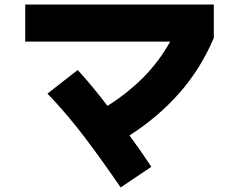

<svg xmlns="http://www.w3.org/2000/svg" viewBox="-20 -757 1040 845"><path d="M511 68Q436 -42 357.5 -146.5Q279 -251 189 -345L322 -449Q356 -412 388.5 -372.5Q421 -333 453 -291Q542 -347 611 -416.5Q680 -486 729 -574H91V-737H921V-590Q862 -452 768.5 -346.5Q675 -241 550 -161Q575 -127 599 -92.5Q623 -58 646 -23Z"/></svg>

Font: Murecho ExtraBold
Style: Regular
Weight: 800
Designer: Neil Summerour
Foundry: Positype
Version: Version 1.010; ttfautohint (v1.8.3)